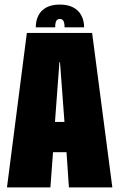

<svg xmlns="http://www.w3.org/2000/svg" viewBox="-20 -820 522 840"><path d="M10.5 0H200.5L212 -154H271L281.5 0H471.5L383 -676H97.5ZM220.5 -286.5 240 -548.5H242.5L262 -286.5ZM241.5 -800Q206.5 -800 183 -787.5Q159.5 -775 148 -752.2Q136.5 -729.5 136.5 -700.5H221.5Q221.5 -714 223.5 -721.8Q225.5 -729.5 229.8 -733.2Q234 -737 241.5 -737Q248.5 -737 253 -733.8Q257.5 -730.5 260 -722.5Q262.5 -714.5 262.5 -700.5H348Q348 -729.5 336 -752.2Q324 -775 300.2 -787.5Q276.5 -800 241.5 -800Z"/></svg>

Font: Anybody ExtraCondensed Black
Style: Regular
Weight: 900
Width: 2
Version: Version 1.113;gftools[0.9.25]